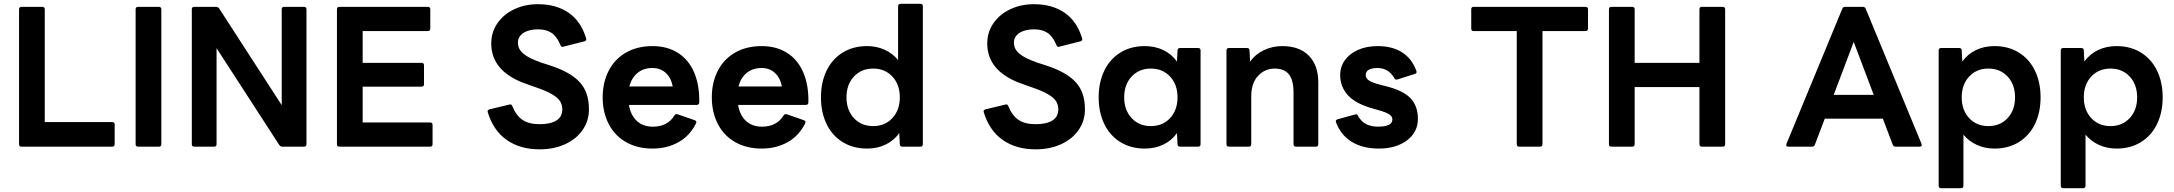

<svg xmlns="http://www.w3.org/2000/svg" viewBox="-20 -770 11412 1008"><path d="M93 0Q80 0 80 -13V-721Q80 -734 93 -734H202Q215 -734 215 -721V-129H569Q582 -129 582 -116V-13Q582 0 569 0Z M705 0Q692 0 692 -13V-721Q692 -734 705 -734H814Q827 -734 827 -721V-13Q827 0 814 0Z M1000 0Q987 0 987 -13V-721Q987 -734 1000 -734H1115Q1125 -734 1131 -725L1459 -218V-721Q1459 -734 1472 -734H1576Q1589 -734 1589 -721V-13Q1589 0 1576 0H1462Q1452 0 1446 -9L1117 -517V-13Q1117 0 1104 0Z M1762 0Q1749 0 1749 -13V-721Q1749 -734 1762 -734H2226Q2239 -734 2239 -721V-620Q2239 -607 2226 -607H1884V-440H2193Q2206 -440 2206 -427V-328Q2206 -315 2193 -315H1884V-127H2238Q2251 -127 2251 -114V-13Q2251 0 2238 0Z M2541 -180Q2540 -182 2540 -185Q2540 -193 2550 -196L2654 -221L2658 -222Q2667 -222 2670 -212Q2690 -163 2723.5 -140.5Q2757 -118 2813 -118Q2869 -118 2900.5 -137Q2932 -156 2932 -196Q2932 -234 2902.5 -258.5Q2873 -283 2812 -305L2747 -328Q2559 -392 2559 -542Q2559 -601 2591.5 -648Q2624 -695 2680 -721.5Q2736 -748 2805 -748Q2899 -748 2964.5 -703.5Q3030 -659 3057 -569Q3058 -567 3058 -564Q3058 -556 3048 -553L2938 -525L2934 -524Q2925 -524 2922 -534Q2904 -578 2876 -597Q2848 -616 2805 -616Q2757 -616 2728 -597Q2699 -578 2699 -546Q2699 -512 2728.5 -487.5Q2758 -463 2823 -441L2875 -424Q2977 -390 3024.5 -337.5Q3072 -285 3072 -196Q3072 -136 3039 -88Q3006 -40 2947 -13Q2888 14 2813 14Q2710 14 2640 -35.5Q2570 -85 2541 -180Z M3144 -259Q3144 -337 3175.5 -398.5Q3207 -460 3266.5 -494Q3326 -528 3406 -528Q3484 -528 3540.5 -491.5Q3597 -455 3625 -388Q3653 -321 3651 -232Q3650 -219 3637 -219H3282Q3291 -165 3323.5 -135Q3356 -105 3407 -105Q3485 -105 3521 -164Q3526 -173 3538 -170L3627 -139Q3640 -134 3634 -122Q3601 -56 3541 -23Q3481 10 3406 10Q3326 10 3266.5 -24Q3207 -58 3175.5 -119.5Q3144 -181 3144 -259ZM3284 -316H3512Q3503 -362 3475 -387.5Q3447 -413 3405 -413Q3359 -413 3327.5 -387.5Q3296 -362 3284 -316Z M3717 -259Q3717 -337 3748.5 -398.5Q3780 -460 3839.5 -494Q3899 -528 3979 -528Q4057 -528 4113.5 -491.5Q4170 -455 4198 -388Q4226 -321 4224 -232Q4223 -219 4210 -219H3855Q3864 -165 3896.5 -135Q3929 -105 3980 -105Q4058 -105 4094 -164Q4099 -173 4111 -170L4200 -139Q4213 -134 4207 -122Q4174 -56 4114 -23Q4054 10 3979 10Q3899 10 3839.5 -24Q3780 -58 3748.5 -119.5Q3717 -181 3717 -259ZM3857 -316H4085Q4076 -362 4048 -387.5Q4020 -413 3978 -413Q3932 -413 3900.5 -387.5Q3869 -362 3857 -316Z M4290 -259Q4290 -338 4319.5 -399Q4349 -460 4404 -494Q4459 -528 4532 -528Q4582 -528 4624 -509Q4666 -490 4695 -455V-737Q4695 -750 4708 -750H4812Q4825 -750 4825 -737V-13Q4825 0 4812 0H4718Q4704 0 4704 -13L4701 -71Q4673 -32 4629.5 -11Q4586 10 4532 10Q4459 10 4404 -24Q4349 -58 4319.5 -119Q4290 -180 4290 -259ZM4704 -259Q4704 -326 4665 -368Q4626 -410 4564 -410Q4502 -410 4463 -368Q4424 -326 4424 -259Q4424 -192 4463 -150Q4502 -108 4564 -108Q4626 -108 4665 -150Q4704 -192 4704 -259Z M5145 -180Q5144 -182 5144 -185Q5144 -193 5154 -196L5258 -221L5262 -222Q5271 -222 5274 -212Q5294 -163 5327.5 -140.5Q5361 -118 5417 -118Q5473 -118 5504.5 -137Q5536 -156 5536 -196Q5536 -234 5506.5 -258.5Q5477 -283 5416 -305L5351 -328Q5163 -392 5163 -542Q5163 -601 5195.5 -648Q5228 -695 5284 -721.5Q5340 -748 5409 -748Q5503 -748 5568.5 -703.5Q5634 -659 5661 -569Q5662 -567 5662 -564Q5662 -556 5652 -553L5542 -525L5538 -524Q5529 -524 5526 -534Q5508 -578 5480 -597Q5452 -616 5409 -616Q5361 -616 5332 -597Q5303 -578 5303 -546Q5303 -512 5332.5 -487.5Q5362 -463 5427 -441L5479 -424Q5581 -390 5628.5 -337.5Q5676 -285 5676 -196Q5676 -136 5643 -88Q5610 -40 5551 -13Q5492 14 5417 14Q5314 14 5244 -35.5Q5174 -85 5145 -180Z M5748 -259Q5748 -338 5777.5 -399Q5807 -460 5862 -494Q5917 -528 5990 -528Q6044 -528 6087.5 -507Q6131 -486 6159 -447L6162 -505Q6162 -518 6176 -518H6270Q6283 -518 6283 -505V-13Q6283 0 6270 0H6176Q6162 0 6162 -13L6159 -71Q6131 -32 6087.5 -11Q6044 10 5990 10Q5917 10 5862 -24Q5807 -58 5777.5 -119Q5748 -180 5748 -259ZM6162 -259Q6162 -326 6123 -368Q6084 -410 6022 -410Q5960 -410 5921 -368Q5882 -326 5882 -259Q5882 -192 5921 -150Q5960 -108 6022 -108Q6084 -108 6123 -150Q6162 -192 6162 -259Z M6432 0Q6419 0 6419 -13V-505Q6419 -518 6432 -518H6526Q6540 -518 6540 -505L6543 -446Q6571 -486 6616 -507Q6661 -528 6712 -528Q6802 -528 6851.5 -477.5Q6901 -427 6901 -337V-13Q6901 0 6888 0H6784Q6771 0 6771 -13V-284Q6771 -349 6747 -379.5Q6723 -410 6672 -410Q6621 -410 6585 -372Q6549 -334 6549 -264V-13Q6549 0 6536 0Z M6994 -128Q6993 -130 6993 -133Q6993 -141 7003 -144L7094 -169L7098 -170Q7107 -170 7110 -161Q7127 -131 7153 -118Q7179 -105 7214 -105Q7290 -105 7290 -143Q7290 -159 7273 -170Q7256 -181 7213 -193L7188 -200Q7098 -225 7057 -269.5Q7016 -314 7016 -376Q7016 -420 7041 -454.5Q7066 -489 7110.5 -508.5Q7155 -528 7213 -528Q7289 -528 7340.5 -495.5Q7392 -463 7416 -398Q7417 -396 7417 -392Q7417 -384 7408 -382L7317 -353Q7315 -352 7311 -352Q7305 -352 7300 -360Q7270 -413 7211 -413Q7183 -413 7166.5 -404Q7150 -395 7150 -376Q7150 -358 7168.5 -346.5Q7187 -335 7230 -324L7254 -318Q7347 -295 7385.5 -254Q7424 -213 7424 -146Q7424 -76 7366.5 -33Q7309 10 7219 10Q7134 10 7076.5 -25.5Q7019 -61 6994 -128Z M7956 0Q7943 0 7943 -13V-607H7716Q7704 -607 7704 -620V-721Q7704 -734 7716 -734H8304Q8317 -734 8317 -721V-620Q8317 -607 8304 -607H8078V-13Q8078 0 8065 0Z M8440 0Q8427 0 8427 -13V-721Q8427 -734 8440 -734H8549Q8562 -734 8562 -721V-440H8902V-721Q8902 -734 8915 -734H9024Q9037 -734 9037 -721V-13Q9037 0 9024 0H8915Q8902 0 8902 -13V-313H8562V-13Q8562 0 8549 0Z M9369 0Q9362 0 9359 -4Q9356 -8 9359 -15L9652 -724Q9656 -734 9667 -734H9760Q9771 -734 9775 -724L10068 -15Q10069 -13 10069 -9Q10069 0 10058 0H9932Q9921 0 9917 -10L9865 -147H9560L9508 -10Q9504 0 9493 0ZM9607 -272H9817L9712 -550Z M10171 218Q10158 218 10158 205V-505Q10158 -518 10171 -518H10265Q10279 -518 10279 -505L10282 -447Q10310 -486 10353.5 -507Q10397 -528 10451 -528Q10524 -528 10579 -494Q10634 -460 10663.5 -399Q10693 -338 10693 -259Q10693 -180 10663.5 -119Q10634 -58 10579 -24Q10524 10 10451 10Q10401 10 10359 -9Q10317 -28 10288 -63V205Q10288 218 10275 218ZM10559 -259Q10559 -326 10520 -368Q10481 -410 10419 -410Q10357 -410 10318 -368Q10279 -326 10279 -259Q10279 -192 10318 -150Q10357 -108 10419 -108Q10481 -108 10520 -150Q10559 -192 10559 -259Z M10812 218Q10799 218 10799 205V-505Q10799 -518 10812 -518H10906Q10920 -518 10920 -505L10923 -447Q10951 -486 10994.5 -507Q11038 -528 11092 -528Q11165 -528 11220 -494Q11275 -460 11304.5 -399Q11334 -338 11334 -259Q11334 -180 11304.5 -119Q11275 -58 11220 -24Q11165 10 11092 10Q11042 10 11000 -9Q10958 -28 10929 -63V205Q10929 218 10916 218ZM11200 -259Q11200 -326 11161 -368Q11122 -410 11060 -410Q10998 -410 10959 -368Q10920 -326 10920 -259Q10920 -192 10959 -150Q10998 -108 11060 -108Q11122 -108 11161 -150Q11200 -192 11200 -259Z"/></svg>

Font: LINE Seed Sans TH App
Style: Bold
Weight: 700
Designer: Dalton Maag Ltd | Thai characters by Cadson Demak Co.,Ltd.
Foundry: Dalton Maag Ltd
Version: Version 1.003